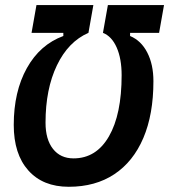

<svg xmlns="http://www.w3.org/2000/svg" viewBox="-20 -713 655 743"><path d="M121.1 -693.4H341.3L322.3 -585.9Q244.1 -551.8 200.2 -460Q156.2 -368.2 156.2 -238.3Q156.2 -173.3 185.1 -136.7Q213.9 -100.1 264.6 -100.1Q352.5 -100.1 401.6 -185.3Q450.7 -270.5 450.7 -421.9Q450.7 -485.8 431.6 -529.1Q412.6 -572.3 378.4 -585.9L397.5 -693.4H614.7L595.7 -585.9H483.4V-573.7Q526.4 -555.7 550 -509.5Q573.7 -463.4 573.7 -398.9Q573.7 -270.5 534.7 -179Q495.6 -87.4 422.4 -38.8Q349.1 9.8 246.1 9.8Q146 9.8 89.6 -53.5Q33.2 -116.7 33.2 -229.5Q33.2 -358.4 84 -449.5Q134.8 -540.5 225.1 -573.7V-585.9H102.1Z"/></svg>

Font: Cascadia Mono NF SemiBold
Style: Italic
Weight: 600
Italic angle: -10°
Monospace: yes
Designer: Aaron Bell
Foundry: Saja Typeworks
Version: Version 2404.023; ttfautohint (v1.8.4)